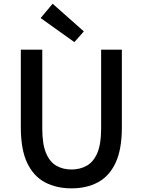

<svg xmlns="http://www.w3.org/2000/svg" viewBox="-20 -1006 773 1040"><path d="M367.2 14.2Q285.6 14.2 223.9 -18.3Q162.1 -50.8 127.4 -123.3Q92.8 -195.8 92.8 -315.9V-736.8H209V-309.1Q209 -225.6 229.2 -177.2Q249.5 -128.9 285.2 -108.4Q320.8 -87.9 367.2 -87.9Q413.6 -87.9 450 -108.4Q486.3 -128.9 507.1 -177.2Q527.8 -225.6 527.8 -309.1V-736.8H640.1V-315.9Q640.1 -195.8 605.7 -123.3Q571.3 -50.8 510 -18.3Q448.7 14.2 367.2 14.2ZM382.8 -777.8 200.2 -908.2 265.1 -985.8 434.1 -835.9Z"/></svg>

Font: Source Han Sans CN Medium
Style: Regular
Weight: 500
Designer: Ryoko NISHIZUKA  (kana, bopomofo & ideographs); Paul D. Hunt (Latin, Greek & Cyrillic); Sandoll Communications , Soo-you
Foundry: Adobe
Version: Version 2.004;hotconv 1.0.118;makeotfexe 2.5.65603